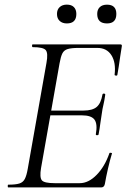

<svg xmlns="http://www.w3.org/2000/svg" viewBox="-20 -819 554 839"><path d="M16 0Q13.8 0 13.8 -6Q13.8 -12 16 -12Q47.8 -12 64.2 -17Q80.6 -22 88.4 -37Q96.2 -52 101.2 -81L183 -544Q191 -587 179.9 -600Q168.8 -613 122.8 -613Q120 -613 120 -619Q120 -625 122.8 -625H506.2Q514.2 -625 512.2 -616Q509.2 -597.8 505.6 -574.2Q502 -550.6 498.9 -528.2Q495.8 -505.8 492.8 -491.6Q491.8 -487.6 485.9 -488.7Q480 -489.8 480.8 -492.6Q487.2 -545.4 467 -577.5Q446.8 -609.6 405.4 -609.6H322.6Q292.2 -609.6 275.9 -604.7Q259.6 -599.8 252.5 -585.6Q245.4 -571.4 240.4 -543L159.4 -85Q152.4 -43.4 163 -31Q173.6 -18.6 218.6 -18.6H328.6Q366.8 -18.6 402.3 -54.9Q437.8 -91.2 458 -149.4Q459.2 -152.4 465.1 -151.3Q471 -150.2 469 -147.4Q460.8 -120.8 452.2 -83.7Q443.6 -46.6 438.2 -15Q435.2 0 422.2 0ZM410.8 -231.6Q409.8 -227.6 403.8 -228.1Q397.8 -228.6 398.8 -232.6Q406.8 -277.4 392.9 -296.2Q379 -315 337.6 -315H174.2L177.4 -335.8H344.6Q384 -335.8 402.6 -351.7Q421.2 -367.6 427.8 -406.2Q428.8 -410.4 434.8 -409.9Q440.8 -409.4 439.8 -404.4Q435.6 -375.6 431.6 -359.5Q427.6 -343.4 425.2 -325Q421.2 -302.4 418.5 -280.3Q415.8 -258.2 410.8 -231.6ZM272 -716.6Q252.6 -716.6 240.8 -727.5Q229 -738.4 229 -758Q229 -777.2 240.8 -788Q252.6 -798.8 272 -798.8Q292.2 -798.8 302.9 -788Q313.6 -777.2 313.6 -758Q313.6 -716.6 272 -716.6ZM447.6 -716.6Q404.8 -716.6 404.8 -758Q404.8 -777.2 416.1 -787.9Q427.4 -798.6 447.6 -798.6Q488.4 -798.6 488.4 -758Q488.4 -716.6 447.6 -716.6Z"/></svg>

Font: Cormorant Garamond Light
Style: Italic
Weight: 300
Italic angle: -10°
Designer: Christian Thalmann (Catharsis Fonts)
Foundry: Catharsis Fonts
Version: Version 4.001